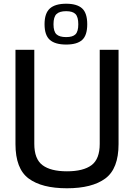

<svg xmlns="http://www.w3.org/2000/svg" viewBox="-20 -1004 719 1030"><path d="M63 -231V-737H164V-232Q164 -151 208 -118Q252 -85 339 -85Q427 -85 471 -118Q515 -151 515 -232V-737H616V-231Q616 -99 545 -46.5Q474 6 339 6Q204 6 133.5 -46.5Q63 -99 63 -231ZM219 -874Q219 -933 247.5 -958.5Q276 -984 335 -984Q393 -984 420.5 -959Q448 -934 448 -874Q448 -814 420.5 -789.5Q393 -765 335 -765Q276 -765 247.5 -790Q219 -815 219 -874ZM400 -874Q400 -913 385 -928.5Q370 -944 335 -944Q299 -944 283 -928.5Q267 -913 267 -874Q267 -835 283 -820Q299 -805 335 -805Q370 -805 385 -820Q400 -835 400 -874Z"/></svg>

Font: Exo Medium
Style: Regular
Weight: 500
Designer: Natanael Gama
Foundry: Natanael Gama
Version: Version 1.500; ttfautohint (v1.6)